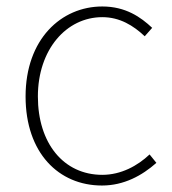

<svg xmlns="http://www.w3.org/2000/svg" viewBox="-20 -560 532 593"><path d="M295 13C363 13 419 -18 463 -57L442 -83C405 -48 354 -20 296 -20C176 -20 97 -118 97 -262C97 -407 185 -507 296 -507C350 -507 392 -481 427 -448L450 -474C415 -507 368 -540 296 -540C169 -540 59 -439 59 -262C59 -88 161 13 295 13Z"/></svg>

Font: Noto Sans CJK KR Thin
Style: Regular
Weight: 250
Designer: Ryoko NISHIZUKA (kana & ideographs); Paul D. Hunt (Latin, Greek & Cyrillic); Wenlong ZHANG (bopomofo); Sandoll Communica
Foundry: Adobe Systems Incorporated
Version: Version 1.002;PS 1.002;hotconv 1.0.82;makeotf.lib2.5.63406